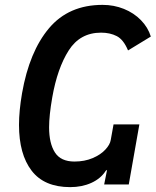

<svg xmlns="http://www.w3.org/2000/svg" viewBox="-20 -757 640 788"><path d="M58 -244.5Q58 -302 70.5 -374.5Q100.5 -545.5 181.2 -641.2Q262 -737 401 -737Q447.5 -737 488.5 -720.5Q529.5 -704 558.5 -674.2Q587.5 -644.5 599 -607L505.5 -550Q487 -594.5 459.2 -608.8Q431.5 -623 395 -623Q308.5 -623 262 -550Q215.5 -477 194.5 -357.5Q181.5 -283 181.5 -234.5Q181.5 -168.5 205.5 -131.2Q229.5 -94 285.5 -94Q327 -94 360 -108Q393 -122 412.2 -142.8Q431.5 -163.5 434.5 -182.5L446 -246.5H552L508.5 0H407.5L419.5 -60L414 -56Q393.5 -24 355 -6.5Q316.5 11 268 11Q161.5 11 109.8 -56.5Q58 -124 58 -244.5Z"/></svg>

Font: JuliaMono
Style: Bold Italic
Weight: 700
Italic angle: -9°
Monospace: yes
Designer: cormullion
Foundry: corm
Version: Version 0.057; ttfautohint (v1.8.4)